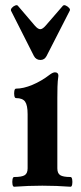

<svg xmlns="http://www.w3.org/2000/svg" viewBox="-20 -706 309 730"><path d="M34 4Q29 4 27.5 -5Q26 -14 27.5 -23.5Q29 -33 34 -33Q63 -33 74 -40Q85 -47 85 -66V-272Q85 -306 75.5 -319.5Q66 -333 41 -333Q36 -333 34.5 -342Q33 -351 34.5 -360Q36 -369 41 -369Q69 -369 103.5 -383.5Q138 -398 169 -422Q181 -431 189 -431Q202 -431 202 -418Q199 -397 198.5 -375.5Q198 -354 198 -333V-66Q198 -47 209 -40Q220 -33 248 -33Q253 -33 254.5 -23.5Q256 -14 254.5 -5Q253 4 248 4Q221 2 194.5 1Q168 0 141 0Q114 0 87.5 1Q61 2 34 4ZM134 -478Q117 -478 109 -493L22 -665Q20 -670 25 -676Q30 -682 37.5 -685Q45 -688 48 -684L112 -609Q124 -595 133 -595Q142 -595 154 -609L219 -684Q223 -688 230 -685Q237 -682 242.5 -676Q248 -670 245 -665L157 -493Q149 -478 134 -478Z"/></svg>

Font: Junicode
Style: Bold
Weight: 700
Designer: Peter S. Baker
Version: Version 2.100; ttfautohint (v1.8.4)